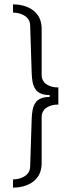

<svg xmlns="http://www.w3.org/2000/svg" viewBox="-20 -706 355 885"><path d="M209 -268V-259C142 -259 128 -221 126 -156L119 62C118 108 68 121 40 121V159C98 159 172 132 172 47V-167C172 -208 213 -225 249 -224V-303C213 -302 172 -319 172 -360V-574C172 -659 98 -686 40 -686V-648C68 -648 118 -635 119 -589L126 -371C128 -306 142 -268 209 -268Z"/></svg>

Font: ChivoLight
Style: Regular
Weight: 300
Designer: Hector Gatti
Foundry: Omnibus-Type
Version: Version 1.004;PS 001.004;hotconv 1.0.88;makeotf.lib2.5.64775